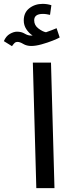

<svg xmlns="http://www.w3.org/2000/svg" viewBox="-104 -974 365 994"><path d="M-42 -735 -84 -761Q-73 -787 -53 -798.5Q-33 -810 -16 -810Q7 -810 23.5 -800Q40 -790 56 -790Q62 -790 65 -790Q46 -802 32.5 -822.5Q19 -843 19 -868Q19 -909 48 -931.5Q77 -954 117 -954Q140 -954 162 -947L155 -897Q146 -899 137 -900.5Q128 -902 118 -902Q73 -902 73 -869Q73 -843 95 -826.5Q117 -810 134 -807Q150 -812 163 -817.5Q176 -823 189 -828L205 -780Q195 -774 168.5 -763.5Q142 -753 111.5 -744.5Q81 -736 58 -736Q34 -736 16.5 -746.5Q-1 -757 -13 -757Q-23 -757 -29 -751Q-35 -745 -42 -735ZM84 0 66 -650H160L178 0Z"/></svg>

Font: Noto Sans Arabic UI Cn Md
Style: Regular
Weight: 500
Width: 3
Designer: Monotype Design Team, Nadine Chahine and Nizar Qandah
Foundry: Monotype Imaging Inc.
Version: Version 2.010; ttfautohint (v1.8.4.7-5d5b)